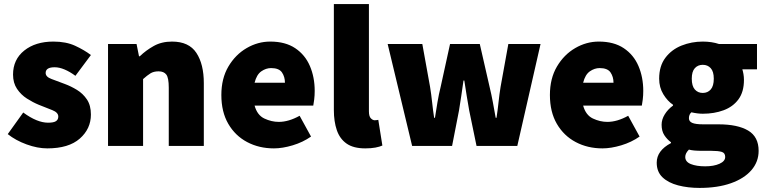

<svg xmlns="http://www.w3.org/2000/svg" viewBox="-20 -716 3758 942"><path d="M212 12Q164 12 110.5 -7.5Q57 -27 18 -58L94 -164Q162 -114 216 -114Q243 -114 254.5 -121.5Q266 -129 266 -144Q266 -164 237 -175.5Q208 -187 170 -202Q141 -214 112 -232.5Q83 -251 63.5 -280Q44 -309 44 -350Q44 -424 99 -468Q154 -512 242 -512Q304 -512 348.5 -491.5Q393 -471 426 -446L350 -344Q323 -364 297 -375Q271 -386 248 -386Q204 -386 204 -358Q204 -339 232.5 -328.5Q261 -318 298 -304Q328 -293 357.5 -275Q387 -257 406.5 -228Q426 -199 426 -154Q426 -84 371.5 -36Q317 12 212 12Z M510 0V-500H650L662 -440H666Q696 -469 734.5 -490.5Q773 -512 824 -512Q907 -512 943.5 -456.5Q980 -401 980 -308V0H808V-286Q808 -334 796 -350Q784 -366 758 -366Q734 -366 718 -356Q702 -346 682 -328V0Z M1324 12Q1251 12 1192.5 -19Q1134 -50 1100 -108.5Q1066 -167 1066 -250Q1066 -331 1100.5 -389.5Q1135 -448 1190 -480Q1245 -512 1306 -512Q1380 -512 1428.5 -479.5Q1477 -447 1500.5 -392Q1524 -337 1524 -270Q1524 -248 1521.5 -227.5Q1519 -207 1517 -198H1229Q1242 -151 1277 -134.5Q1312 -118 1348 -118Q1396 -118 1450 -148L1506 -46Q1466 -18 1416 -3Q1366 12 1324 12ZM1310 -382Q1285 -382 1262 -366Q1239 -350 1229 -310H1378Q1378 -339 1363.5 -360.5Q1349 -382 1310 -382Z M1772 12Q1714 12 1680.5 -11.5Q1647 -35 1632.5 -77.5Q1618 -120 1618 -176V-696H1790V-170Q1790 -145 1799.5 -135.5Q1809 -126 1818 -126Q1823 -126 1826.5 -126.5Q1830 -127 1836 -128L1856 -2Q1843 4 1822 8Q1801 12 1772 12Z M2002 0 1882 -500H2052L2090 -290Q2096 -253 2100 -215Q2104 -177 2110 -138H2114Q2120 -177 2126.5 -215.5Q2133 -254 2142 -290L2188 -500H2334L2382 -290Q2391 -253 2398 -215Q2405 -177 2412 -138H2416Q2422 -177 2426 -215Q2430 -253 2436 -290L2474 -500H2632L2518 0H2318L2282 -174Q2276 -209 2270 -244.5Q2264 -280 2258 -321H2254Q2248 -280 2243 -244.5Q2238 -209 2232 -174L2198 0Z M2936 12Q2863 12 2804.5 -19Q2746 -50 2712 -108.5Q2678 -167 2678 -250Q2678 -331 2712.5 -389.5Q2747 -448 2802 -480Q2857 -512 2918 -512Q2992 -512 3040.5 -479.5Q3089 -447 3112.5 -392Q3136 -337 3136 -270Q3136 -248 3133.5 -227.5Q3131 -207 3129 -198H2841Q2854 -151 2889 -134.5Q2924 -118 2960 -118Q3008 -118 3062 -148L3118 -46Q3078 -18 3028 -3Q2978 12 2936 12ZM2922 -382Q2897 -382 2874 -366Q2851 -350 2841 -310H2990Q2990 -339 2975.5 -360.5Q2961 -382 2922 -382Z M3412 206Q3355 206 3307 193.5Q3259 181 3230.5 154Q3202 127 3202 82Q3202 23 3272 -14V-18Q3253 -32 3239.5 -52.5Q3226 -73 3226 -104Q3226 -130 3241.5 -155Q3257 -180 3282 -198V-202Q3255 -220 3234.5 -253.5Q3214 -287 3214 -330Q3214 -392 3244.5 -432.5Q3275 -473 3324 -492.5Q3373 -512 3428 -512Q3472 -512 3508 -500H3694V-376H3622Q3625 -367 3627.5 -353Q3630 -339 3630 -324Q3630 -265 3603 -228.5Q3576 -192 3530 -175Q3484 -158 3428 -158Q3403 -158 3372 -165Q3360 -154 3360 -136Q3360 -120 3376.5 -113Q3393 -106 3430 -106H3505Q3599 -106 3650.5 -75.5Q3702 -45 3702 24Q3702 78 3666.5 119Q3631 160 3566 183Q3501 206 3412 206ZM3428 -260Q3452 -260 3467 -277Q3482 -294 3482 -330Q3482 -365 3467 -381.5Q3452 -398 3428 -398Q3404 -398 3389 -381.5Q3374 -365 3374 -330Q3374 -294 3389 -277Q3404 -260 3428 -260ZM3440 100Q3482 100 3510 87.5Q3538 75 3538 54Q3538 34 3520.5 29Q3503 24 3471 24H3432Q3402 24 3386.5 22.5Q3371 21 3360 18Q3342 36 3342 54Q3342 78 3369.5 89Q3397 100 3440 100Z"/></svg>

Font: Assistant ExtraBold
Style: Regular
Weight: 800
Designer: Hebrew By Ben Nathan, Latin by Paul Hunt
Version: Version 3.000